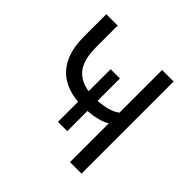

<svg xmlns="http://www.w3.org/2000/svg" viewBox="-177 -872 1039 1039"><g transform="rotate(45 342.5 -352.5)"><path d="M496 0V-297Q480 -286 454.5 -278Q429 -270 400 -266Q371 -262 343 -262L367 -275V-108H296V-274L317 -261Q239 -263 183.5 -293.5Q128 -324 98.5 -384Q69 -444 69 -536V-705H156V-539Q156 -438 198 -391Q240 -344 323 -340L296 -330V-511H367V-330L344 -339Q389 -340 427.5 -348.5Q466 -357 496 -378V-705H584V0Z"/></g></svg>

Font: Nunito Sans 7pt SemiCondensed
Style: Regular
Weight: 400
Width: 4
Designer: Vernon Adams
Foundry: Vernon Adams
Version: Version 3.101;gftools[0.9.27]